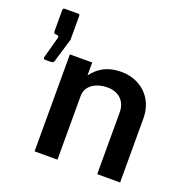

<svg xmlns="http://www.w3.org/2000/svg" viewBox="-129 -842 934 962"><g transform="rotate(20 338.0 -361.5)"><path d="M49 -449H76C89 -449 95 -452 97 -460L133 -580C134 -581 135 -584 135 -587V-714C135 -720 132 -723 126 -723H55C49 -723 45 -720 45 -712V-599C45 -590 49 -587 58 -587L66 -586C73 -585 74 -581 71 -570L41 -460C40 -455 42 -449 49 -449ZM157 0H279V-340C279 -397 334 -426 392 -426C449 -426 491 -391 491 -329V0H613V-342C613 -456 528 -523 432 -523C349 -523 306 -488 276 -448V-517H157Z"/></g></svg>

Font: United Sans SemiBold
Style: Regular
Weight: 600
Designer: Pablo Impallari, Rodrigo Fuenzalida (Modified by Dan O. Williams)
Version: Version 1.000;PS 001.000;hotconv 1.0.88;makeotf.lib2.5.64775